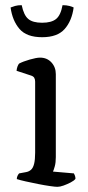

<svg xmlns="http://www.w3.org/2000/svg" viewBox="-20 -723 342 743"><path d="M202 0Q194 0 173 -3Q152 -6 127 -11Q102 -16 79.5 -21Q57 -26 45 -30Q45 -37 48 -43Q51 -49 54 -52L81 -57Q92 -59 100 -66Q108 -73 112 -89Q116 -105 116 -132V-407Q116 -416 112.5 -422Q109 -428 99 -431L44 -449Q45 -459 48 -466.5Q51 -474 54 -477Q69 -485 95 -492.5Q121 -500 135 -500Q162 -500 179 -481.5Q196 -463 196 -436V-115Q196 -94 192 -79.5Q188 -65 185 -59L266 -52Q268 -48 270 -43Q272 -38 272 -31Q267 -24 253.5 -17Q240 -10 226 -5Q212 0 202 0ZM143 -579Q83 -579 55.5 -611Q28 -643 21 -694Q28 -697 38.5 -700Q49 -703 64 -703Q72 -664 89.5 -649.5Q107 -635 143 -635Q179 -635 197 -649.5Q215 -664 222 -703Q237 -703 248.5 -700Q260 -697 265 -694Q258 -642 230 -610.5Q202 -579 143 -579Z"/></svg>

Font: Texturina Medium 12pt Light
Style: Regular
Weight: 300
Version: Version 1.002